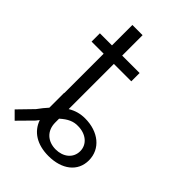

<svg xmlns="http://www.w3.org/2000/svg" viewBox="-203 -766 865 865"><g transform="rotate(45 229.0 -333.5)"><path d="M42 -493H119V-242H118V-148C106 -135 93 -119 80 -101L13 -32L49 4L116 -64C120 -69 123 -74 127 -78C146 -23 196 9 269 9C354 9 412 -35 412 -106C412 -179 351 -228 266 -228C237 -228 210 -221 184 -205V-493H295V-546H184V-676H119V-546H42ZM184 -120V-144C214 -171 239 -182 268 -181C318 -181 355 -151 355 -108C355 -63 318 -35 271 -35C221 -35 184 -66 184 -120Z"/></g></svg>

Font: Wafeq Light
Style: Regular
Weight: 300
Designer: Rasmus Andersson & Azza Alameddine
Foundry: Google & TypeTogether
Version: Version 3.000;January 28, 2025;FontCreator 15.0.0.3014 64-bi